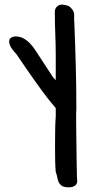

<svg xmlns="http://www.w3.org/2000/svg" viewBox="-20 -465 374 819"><path d="M217.8 268.6Q215.8 248 215.3 218.8Q214.8 189.5 214.8 157.2Q214.8 125 215.3 91.8Q215.8 58.6 217.8 31.2V-3.9Q212.9 -10.7 206.1 -18.1Q199.2 -25.4 182.1 -47.4Q165 -69.3 133.8 -112.8Q102.5 -156.2 49.8 -234.4Q29.3 -255.9 23.4 -270Q17.6 -284.2 19.5 -293Q21.5 -301.8 29.8 -305.7Q38.1 -309.6 45.9 -309.6Q65.4 -309.6 81.1 -300.8Q96.7 -292 109.4 -278.3Q122.1 -264.6 132.3 -248.5Q142.6 -232.4 152.3 -217.8Q158.2 -209 167 -195.3Q175.8 -181.6 184.6 -168.5Q193.4 -155.3 199.7 -145.5Q206.1 -135.7 206.1 -135.7L217.8 -123V-225.6Q217.8 -274.4 215.8 -320.8Q213.9 -367.2 213.9 -415Q213.9 -428.7 223.6 -437.5Q233.4 -446.3 247.1 -445.3Q263.7 -443.4 272 -439.5Q280.3 -435.5 289.1 -423.8Q296.9 -413.1 296.4 -398.4Q295.9 -383.8 296.9 -370.1Q300.8 -277.3 303.2 -185.1Q305.7 -92.8 305.7 0Q304.7 8.8 304.7 35.6Q304.7 62.5 305.2 96.7Q305.7 130.9 306.2 168Q306.6 205.1 307.1 235.8Q307.6 266.6 308.1 286.6Q308.6 306.6 309.6 305.7Q309.6 320.3 299.3 327.1Q289.1 334 274.4 334Q254.9 334 245.6 328.6Q236.3 323.2 231.4 314Q226.6 304.7 224.6 293Q222.7 281.2 217.8 268.6Z"/></svg>

Font: Covered By Your Grace
Style: Regular
Weight: 400
Designer: Kimberly Geswein
Foundry: Kimberly Geswein
Version: Version 1.0